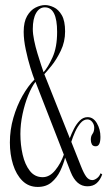

<svg xmlns="http://www.w3.org/2000/svg" viewBox="-20 -729 444 758"><path d="M129 9Q93 9 68.5 -15.2Q44 -39.5 31.5 -79.5Q19 -119.5 19 -166.5Q19 -216.5 32.8 -264Q46.5 -311.5 68.8 -350.8Q91 -390 116 -415Q110.5 -428.5 100.2 -461.2Q90 -494 81.8 -532.8Q73.5 -571.5 73.5 -603.5Q73.5 -642.5 87 -665.8Q100.5 -689 120.2 -699Q140 -709 158 -709Q174 -709 192.5 -700.2Q211 -691.5 224 -669Q237 -646.5 237 -605Q237 -564 220 -528.8Q203 -493.5 183.2 -469.2Q163.5 -445 155 -436L255.5 -183.5Q262 -201 271.8 -220.2Q281.5 -239.5 295 -253Q308.5 -266.5 326 -266.5Q348.5 -266.5 362.5 -242.5Q376.5 -218.5 376.5 -188.5Q376.5 -151.5 358 -151.5Q346.5 -151.5 342.5 -159.5Q338.5 -167.5 338.5 -177.5Q338.5 -191.5 345.2 -200.5Q352 -209.5 352 -225Q352 -237.5 344.2 -247.5Q336.5 -257.5 325 -257.5Q310 -257.5 297.8 -243Q285.5 -228.5 276.2 -207.8Q267 -187 261.5 -169L299 -74.5Q310.5 -45 320.5 -31.5Q330.5 -18 344.5 -18Q352.5 -18 362.5 -25.2Q372.5 -32.5 377 -45L383.5 -40.5Q375.5 -18 361.5 -5.8Q347.5 6.5 325 6.5Q281.5 6.5 259 -50L237 -106.5Q230.5 -81 217.8 -54.2Q205 -27.5 183.5 -9.2Q162 9 129 9ZM109.5 -614.5Q109.5 -595 114.8 -569.5Q120 -544 127.8 -518.5Q135.5 -493 142.2 -472.8Q149 -452.5 152 -444Q169 -462.5 187.2 -502.2Q205.5 -542 205.5 -603Q205.5 -700 157 -700Q135.5 -700 122.5 -677.5Q109.5 -655 109.5 -614.5ZM60.5 -200Q60.5 -157.5 69.5 -118.2Q78.5 -79 98 -54.2Q117.5 -29.5 148.5 -29.5Q176 -29.5 198.2 -57Q220.5 -84.5 232 -118.5L120 -406Q104.5 -385.5 91 -352Q77.5 -318.5 69 -278.5Q60.5 -238.5 60.5 -200Z"/></svg>

Font: Imbue 100pt ExtraLight
Style: Regular
Weight: 200
Designer: Tyler Finck
Foundry: Etcetera Type Company
Version: Version 1.102; ttfautohint (v1.8.3)